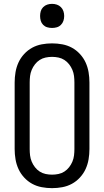

<svg xmlns="http://www.w3.org/2000/svg" viewBox="-20 -968 540 996"><path d="M250 8Q223 8 196.5 3Q170 -2 147 -14.5Q124 -27 105.5 -47Q87 -67 76 -91Q65 -115 60.5 -141.5Q56 -168 56 -195V-540Q56 -567 60.5 -593.5Q65 -620 76 -644Q87 -668 105.5 -688Q124 -708 147 -720.5Q170 -733 196.5 -738Q223 -743 250 -743Q277 -743 303.5 -738Q330 -733 353 -720.5Q376 -708 394.5 -688Q413 -668 424 -644Q435 -620 439.5 -593.5Q444 -567 444 -540V-195Q444 -168 439.5 -141.5Q435 -115 424 -91Q413 -67 394.5 -47Q376 -27 353 -14.5Q330 -2 303.5 3Q277 8 250 8ZM250 -62Q267 -62 283.5 -65.5Q300 -69 314 -78Q328 -87 338.5 -100.5Q349 -114 355.5 -129.5Q362 -145 364 -161.5Q366 -178 366 -195V-540Q366 -557 364 -573.5Q362 -590 355.5 -605.5Q349 -621 338.5 -634.5Q328 -648 314 -657Q300 -666 283.5 -669.5Q267 -673 250 -673Q233 -673 216.5 -669.5Q200 -666 186 -657Q172 -648 161.5 -634.5Q151 -621 144.5 -605.5Q138 -590 136 -573.5Q134 -557 134 -540V-195Q134 -178 136 -161.5Q138 -145 144.5 -129.5Q151 -114 161.5 -100.5Q172 -87 186 -78Q200 -69 216.5 -65.5Q233 -62 250 -62ZM250 -823Q237 -823 225 -826.5Q213 -830 204 -839Q195 -848 191.5 -860Q188 -872 188 -885Q188 -898 191.5 -910Q195 -922 204 -931Q213 -940 225 -944Q237 -948 250 -948Q263 -948 275 -944Q287 -940 296 -931Q305 -922 309 -910Q313 -898 313 -885Q313 -872 309 -860Q305 -848 296 -839Q287 -830 275 -826.5Q263 -823 250 -823Z"/></svg>

Font: Moesevka
Style: Regular
Weight: 400
Monospace: yes
Designer: Belleve Invis
Foundry: Belleve Invis
Version: Version 32.5.0; ttfautohint (v1.8.4)